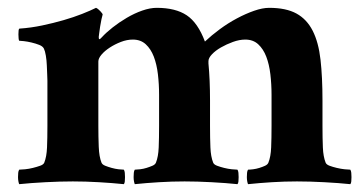

<svg xmlns="http://www.w3.org/2000/svg" viewBox="-20 -466 922 490"><path d="M380 -446Q428 -446 456.5 -427Q485 -408 503 -360Q520 -376 541 -391.5Q562 -407 584.5 -419Q607 -431 628.5 -438.5Q650 -446 667 -446Q710 -446 736.5 -431.5Q763 -417 778 -387.5Q793 -358 798 -313.5Q803 -269 803 -210V-145Q803 -113 804 -89.5Q805 -66 811 -51Q813 -46 821 -43Q829 -40 839.5 -37.5Q850 -35 859.5 -34Q869 -33 874 -33Q876 -30 876.5 -25Q877 -20 877 -14Q877 -8 876.5 -3Q876 2 874 4Q845 1 807.5 -1Q770 -3 738 -3Q706 -3 674 -1Q642 1 613 4Q612 2 611 -3Q610 -8 610 -14Q610 -20 610.5 -25Q611 -30 613 -33Q618 -33 626 -34Q634 -35 642 -37.5Q650 -40 656.5 -43Q663 -46 665 -51Q671 -66 672 -89.5Q673 -113 673 -145V-224Q673 -251 670 -276.5Q667 -302 659.5 -321.5Q652 -341 639 -353Q626 -365 606 -365Q591 -365 574.5 -359Q558 -353 544 -345Q530 -337 521 -327.5Q512 -318 512 -310V-304Q514 -283 515 -259.5Q516 -236 516 -210V-145Q516 -113 517 -89.5Q518 -66 524 -51Q526 -46 534 -43Q542 -40 552 -37.5Q562 -35 571.5 -34Q581 -33 586 -33Q588 -30 588.5 -25Q589 -20 589 -14Q589 -8 588.5 -3Q588 2 586 4Q557 1 520 -1Q483 -3 451 -3Q419 -3 386 -1Q353 1 324 4Q323 2 322 -3Q321 -8 321 -14Q321 -20 321.5 -25Q322 -30 324 -33Q329 -33 337.5 -34Q346 -35 354 -37.5Q362 -40 369 -43Q376 -46 378 -51Q384 -66 385 -89.5Q386 -113 386 -145V-224Q386 -251 383 -276.5Q380 -302 372.5 -321.5Q365 -341 352 -353Q339 -365 319 -365Q304 -365 288.5 -359Q273 -353 260 -344.5Q247 -336 239 -326.5Q231 -317 231 -309V-145Q231 -117 232 -91.5Q233 -66 239 -51Q241 -46 248.5 -43Q256 -40 265 -37.5Q274 -35 282.5 -34Q291 -33 296 -33Q298 -30 298.5 -25Q299 -20 299 -14Q299 -8 298.5 -3Q298 2 296 4Q267 1 232.5 -1Q198 -3 166 -3Q134 -3 96 -1Q58 1 29 4Q28 2 27 -3Q26 -8 26 -14Q26 -20 26.5 -25Q27 -30 29 -33Q34 -33 44 -34Q54 -35 64 -37.5Q74 -40 82.5 -43Q91 -46 93 -51Q99 -66 100 -89.5Q101 -113 101 -145V-260Q101 -264 100.5 -275Q100 -286 99.5 -299Q99 -312 97 -324Q95 -336 92 -342Q89 -348 80 -351.5Q71 -355 60.5 -357.5Q50 -360 41 -361Q32 -362 29 -362Q28 -363 27.5 -368Q27 -373 27 -378.5Q27 -384 27.5 -388.5Q28 -393 30 -393Q59 -395 87.5 -401Q116 -407 142 -414.5Q168 -422 189.5 -430.5Q211 -439 225 -446Q230 -444 236 -437.5Q242 -431 242 -429Q241 -426 239 -417Q237 -408 235.5 -398Q234 -388 233 -380Q232 -372 232 -372Q232 -367 233 -366Q235 -366 236.5 -367.5Q238 -369 240 -371Q251 -383 267.5 -396Q284 -409 303.5 -420.5Q323 -432 343 -439Q363 -446 380 -446Z"/></svg>

Font: Vermiglione
Style: Bold
Weight: 700
Version: Version 1.000